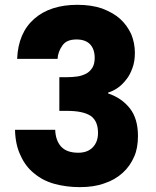

<svg xmlns="http://www.w3.org/2000/svg" viewBox="-20 -767 645 793"><path d="M50.8 -523.9Q55.2 -631.8 122.1 -689.9Q188 -747.1 299.8 -747.1Q357.4 -747.1 401.9 -731.9Q448.7 -713.9 476.1 -689Q504.4 -663.6 522 -626Q537.1 -588.9 537.1 -548.8Q537.1 -512.7 526.9 -485.8Q516.1 -455.6 501 -438Q482.9 -415 465.8 -403.8Q445.8 -390.1 426.8 -384.8V-380.9Q481.9 -362.8 516.1 -319.8Q549.8 -277.3 549.8 -205.1Q549.8 -154.8 534.2 -120.1Q517.1 -80.6 486.8 -53.2Q454.6 -23.9 411.1 -9.8Q369.6 5.9 309.1 5.9Q254.4 5.9 204.1 -7.8Q157.7 -20.5 121.1 -50.8Q85 -79.6 64.9 -125Q43.5 -168.5 42 -231H208Q209.5 -187.5 231.9 -162.1Q254.9 -136.2 303.2 -136.2Q342.3 -136.2 363.8 -159.2Q384.8 -181.6 384.8 -217.8Q384.8 -267.1 355 -288.1Q323.7 -309.1 256.8 -309.1H225.1V-448.2H256.8Q278.3 -448.2 299.8 -451.2Q318.8 -454.1 335.9 -462.9Q351.6 -471.2 361.8 -487.8Q371.1 -503.4 371.1 -527.8Q371.1 -564.9 351.1 -585Q332 -604 295.9 -604Q254.4 -604 237.8 -579.1Q219.2 -553.2 217.8 -523.9Z"/></svg>

Font: PoppinsZ
Style: Bold
Weight: 700
Designer: Ninad Kale (Devanagari), Jonny Pinhorn (Latin)
Foundry: Indian Type Foundry
Version: Version 3.002;FEAKit 1.0